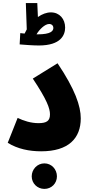

<svg xmlns="http://www.w3.org/2000/svg" viewBox="-20 -973 597 1241"><path d="M231 -679C374 -679 401 -747 401 -795C401 -850 365 -893 309 -893C281 -893 252 -882 225 -863L221 -953H147L153 -783C148 -774 143 -765 139 -756C128 -757 119 -758 111 -759L107 -686C128 -684 192 -679 231 -679ZM298 -818C315 -818 325 -806 325 -793C325 -773 309 -751 223 -751C221 -751 218 -751 216 -751C234 -782 270 -818 298 -818ZM30 -50C94 -10 170 5 246 5C423 5 502 -79 502 -208C502 -288 465 -396 352 -564L192 -465C284 -327 303 -272 303 -234C303 -192 282 -177 229 -177C180 -177 133 -192 94 -211ZM267 248C313 248 348 212 348 167C348 121 313 83 267 83C221 83 185 121 185 167C185 212 221 248 267 248Z"/></svg>

Font: Noto Sans Arabic UI Bk
Style: Regular
Weight: 900
Designer: Monotype Design Team, Nadine Chahine and Nizar Qandah
Foundry: Monotype Imaging Inc.
Version: Version 2.010